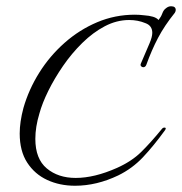

<svg xmlns="http://www.w3.org/2000/svg" viewBox="-20 -555 582 614"><path d="M220 39Q171 39 131 20.5Q91 2 67 -35Q43 -72 43 -128Q43 -165 55 -210Q72 -269 105.5 -322.5Q139 -376 186.5 -418Q234 -460 291 -484Q348 -508 411 -508Q419 -508 426.5 -507.5Q434 -507 442 -506Q457 -505 469 -501.5Q481 -498 487 -491Q495 -501 499 -512Q503 -523 510 -528Q518 -535 527 -535Q542 -535 542 -523Q542 -519 539 -514Q506 -473 485.5 -434Q465 -395 448 -348Q445 -340 438 -340Q434 -340 431 -343.5Q428 -347 431 -353L458 -416Q467 -437 467 -450Q467 -473 445 -481Q421 -491 393 -491Q353 -491 315 -471Q277 -451 243 -417.5Q209 -384 181.5 -344Q154 -304 134.5 -264.5Q115 -225 106 -192Q93 -149 93 -111Q93 -47 129.5 -16.5Q166 14 222 14Q282 14 354 -18Q401 -39 431.5 -69Q462 -99 498 -143Q501 -147 506 -147Q513 -147 508 -139Q471 -88 437 -52Q403 -16 358 6Q289 39 220 39Z"/></svg>

Font: Grey Qo
Style: Regular
Weight: 400
Designer: Robert E. Leuschke
Foundry: Robert E. Leuschke
Version: Version 2.010